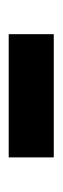

<svg xmlns="http://www.w3.org/2000/svg" viewBox="128 -502 144 441"><g transform="rotate(-90 200.5 -282.0)"><path d="M59 -231V-334.5H342V-231Z"/></g></svg>

Font: Encode Sans Semi Condensed SmBd
Style: Regular
Weight: 600
Width: 4
Designer: Multiple Designers
Foundry: Impallari Type
Version: Version 2.000